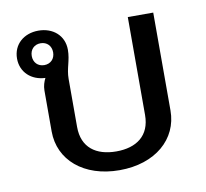

<svg xmlns="http://www.w3.org/2000/svg" viewBox="-64 -578 711 663"><g transform="rotate(-10 291.5 -246.5)"><path d="M110.8 -386.7C88.3 -386.7 73.3 -402.5 73.3 -425C73.3 -447.5 88.3 -463.3 110.8 -463.3C133.3 -463.3 148.3 -447.5 148.3 -425C148.3 -402.5 133.3 -386.7 110.8 -386.7ZM200 -425C200 -475 161.7 -507.5 110.8 -507.5C60 -507.5 21.7 -475 21.7 -425C21.7 -376.7 58.3 -344.2 106.7 -342.5C100.8 -330.8 95.8 -316.7 95.8 -300V-156.7C95.8 -56.7 178.3 15.8 304.2 15.8C430 15.8 512.5 -56.7 512.5 -156.7V-500H423.3V-156.7C423.3 -84.2 375 -50 304.2 -50C233.3 -50 185 -84.2 185 -156.7V-325C185 -362.5 200 -386.7 200 -425Z"/></g></svg>

Font: Boon Medium
Style: Regular
Weight: 500
Designer: Sungsit Sawaiwan
Foundry: FontUni
Version: Version 2.0